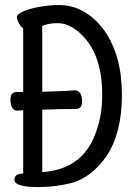

<svg xmlns="http://www.w3.org/2000/svg" viewBox="-20 -738 540 772"><path d="M133.8 14.2Q38.1 14.2 38.1 -15.1Q38.1 -40 73.2 -40V-294.9L50.8 -293Q22 -293 22 -338.9Q22 -368.2 47.9 -368.2H73.2V-625Q64.9 -627.9 56.4 -643.6Q47.9 -659.2 47.9 -668.9Q47.9 -690.9 129.9 -709Q179.2 -717.8 215.8 -717.8Q323.2 -717.8 398.9 -616.2Q470.2 -515.1 470.2 -356.9Q470.2 -204.1 409.2 -111.8Q348.1 -23.9 267.1 -2Q200.2 14.2 133.8 14.2ZM149.9 -45.9Q309.1 -57.1 361.8 -195.8Q391.1 -268.1 391.1 -357.9Q391.1 -496.1 329.1 -575.2Q272.9 -645 211.9 -645Q175.8 -645 149.9 -633.8V-369.1Q248 -372.1 253.4 -373Q258.8 -374 265.4 -374Q272 -374 278.8 -375Q310.1 -375 310.1 -329.1Q310.1 -299.8 284.2 -299.8Q213.9 -299.8 149.9 -296.9Z"/></svg>

Font: LXGW WenKai Mono GB Screen
Style: Regular
Weight: 400
Monospace: yes
Designer: LXGW / Fontworks Inc.
Foundry: LXGW / Fontworks Inc.
Version: Version 1.510;January 18,2025